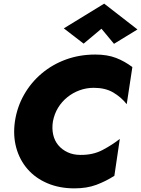

<svg xmlns="http://www.w3.org/2000/svg" viewBox="-20 -1018 776 1056"><path d="M271 -350Q279 -392 299.5 -425.5Q320 -459 350.5 -483.5Q381 -508 418 -521.5Q455 -535 496 -535Q559 -535 602.5 -509.5Q646 -484 677 -445L708 -649Q666 -681 618 -699.5Q570 -718 504 -718Q418 -718 343.5 -691Q269 -664 210 -614.5Q151 -565 112.5 -497.5Q74 -430 62 -350Q51 -272 69.5 -205Q88 -138 131.5 -88Q175 -38 241 -10Q307 18 389 18Q458 18 510 -1.5Q562 -21 609 -51L639 -254Q597 -221 544 -193Q491 -165 422 -166Q383 -166 352 -180.5Q321 -195 300.5 -219.5Q280 -244 272.5 -277.5Q265 -311 271 -350ZM538 -860 607 -777 736 -856 553 -998 331 -862 440 -778Z"/></svg>

Font: Jost ExtraBold
Style: Italic
Weight: 800
Italic angle: -5°
Version: Version 3.710